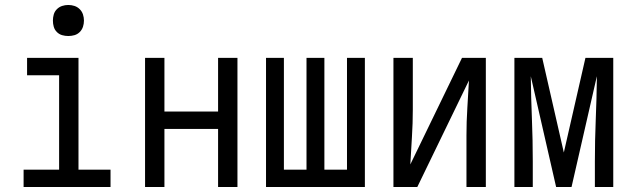

<svg xmlns="http://www.w3.org/2000/svg" viewBox="-20 -753 2540 773"><path d="M75 0V-70H218V-450H89V-520H296V-70H425V0ZM255 -608Q242 -608 230 -611.5Q218 -615 209 -624Q200 -633 196.5 -645Q193 -657 193 -670Q193 -683 196.5 -695Q200 -707 209 -716Q218 -725 230 -729Q242 -733 255 -733Q268 -733 280 -729Q292 -725 301 -716Q310 -707 314 -695Q318 -683 318 -670Q318 -657 314 -645Q310 -633 301 -624Q292 -615 280 -611.5Q268 -608 255 -608Z M564 0V-520H642V-304H858V-520H936V0H858V-234H642V0Z M1051 0V-520H1123V-70H1214V-520H1286V-70H1377V-520H1449V0Z M1564 0V-520H1642V-312Q1642 -257 1638.5 -202Q1635 -147 1632 -91L1840 -520H1936V0H1858V-208Q1858 -263 1861.5 -318Q1865 -373 1868 -429L1660 0Z M2051 0V-520H2163L2250 -139L2337 -520H2449V0H2375V-104Q2375 -188 2378.5 -271.5Q2382 -355 2383 -438V-446L2281 0H2219L2117 -446Q2118 -360 2121.5 -274.5Q2125 -189 2125 -104V0Z"/></svg>

Font: Iosevka Fixed
Style: Regular
Weight: 400
Monospace: yes
Designer: Belleve Invis
Foundry: Belleve Invis
Version: Version 33.2.4